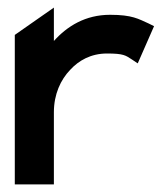

<svg xmlns="http://www.w3.org/2000/svg" viewBox="-20 -486 435 506"><path d="M19 0H122V-190C122 -238 140 -276 165 -302C187 -326 219 -345 262 -345C306 -345 311 -340 328 -329L343 -319L386 -417L372 -424C345 -436 329 -447 270 -447C205 -447 157 -417 122 -378V-466L19 -394Z"/></svg>

Font: Charger Sport
Style: Blk
Weight: 900
Designer: Jasper
Foundry: Cannot Into Space Fonts
Version: Version 1.1